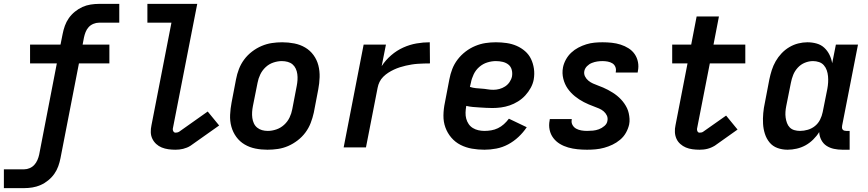

<svg xmlns="http://www.w3.org/2000/svg" viewBox="-54 -760 4474 990"><path d="M-34 210V113H71Q85 113 99 107Q113 101 123 90Q133 79 139 65Q145 51 148 37L239 -433H101V-530H258L269 -585Q273 -606 280.5 -627Q288 -648 301 -666.5Q314 -685 332.5 -700Q351 -715 371 -724Q391 -733 413 -736.5Q435 -740 456 -740H561V-643H456Q442 -643 427.5 -637Q413 -631 403 -620Q393 -609 387.5 -595Q382 -581 379 -567L372 -530H510V-433H353L258 55Q254 76 246.5 97Q239 118 226 136.5Q213 155 194.5 170Q176 185 155.5 194Q135 203 113.5 206.5Q92 210 71 210Z M850 12Q832 12 814 9.5Q796 7 780 0.5Q764 -6 751.5 -17.5Q739 -29 731.5 -44.5Q724 -60 723.5 -78Q723 -96 727 -114L830 -643H706V-740H963L837 -96Q836 -89 840 -82.5Q844 -76 851 -76Q855 -76 860 -77Q865 -78 870 -81L1017 -185L1076 -113L929 -9Q920 -3 910 1Q900 5 890 7.5Q880 10 870 11Q860 12 850 12Z M1325 12Q1293 12 1263 6Q1233 0 1207.5 -15Q1182 -30 1164.5 -54Q1147 -78 1139 -107Q1131 -136 1132.5 -168Q1134 -200 1140 -231L1163 -351Q1168 -378 1178 -404Q1188 -430 1205 -453Q1222 -476 1245.5 -494Q1269 -512 1295 -523Q1321 -534 1347.5 -538Q1374 -542 1401 -542Q1433 -542 1463.5 -536Q1494 -530 1519.5 -515Q1545 -500 1562.5 -476Q1580 -452 1587.5 -423Q1595 -394 1594 -362Q1593 -330 1587 -299L1564 -179Q1558 -152 1548 -126Q1538 -100 1521 -77Q1504 -54 1480.5 -36Q1457 -18 1431.5 -7Q1406 4 1379 8Q1352 12 1325 12ZM1327 -85Q1348 -85 1370.5 -92.5Q1393 -100 1411 -116.5Q1429 -133 1439 -154Q1449 -175 1453 -197L1476 -317Q1479 -332 1480 -347.5Q1481 -363 1479 -378Q1477 -393 1471 -406Q1465 -419 1454.5 -428Q1444 -437 1429.5 -441Q1415 -445 1399 -445Q1378 -445 1355.5 -437.5Q1333 -430 1315.5 -413.5Q1298 -397 1288 -376Q1278 -355 1274 -333L1250 -213Q1247 -198 1246 -182.5Q1245 -167 1247 -152Q1249 -137 1255 -124Q1261 -111 1272 -102Q1283 -93 1297 -89Q1311 -85 1327 -85Z M1718 0 1821 -530H1936L1914 -419Q1934 -450 1963 -475Q1992 -500 2025.5 -515Q2059 -530 2093.5 -536Q2128 -542 2162 -542L2163 -433Q2147 -433 2132 -432.5Q2117 -432 2101 -431Q2085 -430 2069.5 -427.5Q2054 -425 2038.5 -421.5Q2023 -418 2007.5 -413Q1992 -408 1977 -401Q1962 -394 1948 -385Q1934 -376 1922 -364Q1910 -352 1903 -337.5Q1896 -323 1893 -307L1833 0Z M2444 12Q2411 12 2379.5 6.5Q2348 1 2320.5 -13Q2293 -27 2273 -50.5Q2253 -74 2242.5 -103Q2232 -132 2232.5 -165Q2233 -198 2240 -231L2263 -351Q2268 -378 2278 -404Q2288 -430 2305.5 -453Q2323 -476 2346.5 -494Q2370 -512 2396.5 -523Q2423 -534 2449.5 -538Q2476 -542 2503 -542Q2531 -542 2558.5 -538Q2586 -534 2610 -523.5Q2634 -513 2653.5 -496Q2673 -479 2684 -456Q2695 -433 2699 -406Q2703 -379 2698 -350Q2694 -328 2682.5 -307Q2671 -286 2654.5 -268Q2638 -250 2617 -237Q2596 -224 2574 -216.5Q2552 -209 2529.5 -206Q2507 -203 2485 -203Q2468 -203 2451.5 -204Q2435 -205 2417.5 -206Q2400 -207 2383.5 -208.5Q2367 -210 2350 -214V-213Q2347 -196 2346.5 -179.5Q2346 -163 2350 -148Q2354 -133 2362.5 -120.5Q2371 -108 2384 -100Q2397 -92 2412.5 -88.5Q2428 -85 2444 -85Q2461 -85 2479 -88Q2497 -91 2513.5 -99Q2530 -107 2544 -119.5Q2558 -132 2570 -148L2662 -104Q2644 -77 2619.5 -54Q2595 -31 2566 -15.5Q2537 0 2505.5 6Q2474 12 2444 12ZM2490 -297Q2505 -297 2520.5 -301Q2536 -305 2550 -314Q2564 -323 2573.5 -337Q2583 -351 2586 -366Q2589 -384 2584.5 -400.5Q2580 -417 2567.5 -427Q2555 -437 2538 -441Q2521 -445 2503 -445Q2481 -445 2458.5 -438Q2436 -431 2417.5 -415Q2399 -399 2388.5 -377Q2378 -355 2374 -333L2369 -312Q2384 -307 2399 -305.5Q2414 -304 2429.5 -303Q2445 -302 2459.5 -299.5Q2474 -297 2490 -297Z M2973 12Q2948 12 2923.5 9.5Q2899 7 2876 0.5Q2853 -6 2833 -18Q2813 -30 2799 -48.5Q2785 -67 2780 -90.5Q2775 -114 2780 -139L2781 -146H2894V-143Q2891 -128 2898 -115.5Q2905 -103 2917 -96.5Q2929 -90 2943.5 -87.5Q2958 -85 2973 -85Q2988 -85 3003.5 -86.5Q3019 -88 3034 -93.5Q3049 -99 3062.5 -110.5Q3076 -122 3078 -137Q3081 -152 3075 -164.5Q3069 -177 3058.5 -186Q3048 -195 3035 -200.5Q3022 -206 3008.5 -211Q2995 -216 2982 -221.5Q2969 -227 2956.5 -233.5Q2944 -240 2932.5 -247.5Q2921 -255 2910.5 -263.5Q2900 -272 2890.5 -282Q2881 -292 2873 -303.5Q2865 -315 2859.5 -327.5Q2854 -340 2850.5 -354Q2847 -368 2846.5 -382.5Q2846 -397 2849 -413Q2853 -433 2864 -453Q2875 -473 2891.5 -488.5Q2908 -504 2928 -514.5Q2948 -525 2969 -531.5Q2990 -538 3011 -540Q3032 -542 3053 -542Q3077 -542 3100.5 -539.5Q3124 -537 3146 -530Q3168 -523 3187 -511Q3206 -499 3218.5 -481Q3231 -463 3235.5 -440Q3240 -417 3235 -393L3234 -386H3121V-389Q3124 -403 3119 -415Q3114 -427 3103.5 -433.5Q3093 -440 3079.5 -442.5Q3066 -445 3053 -445Q3039 -445 3025.5 -443Q3012 -441 2998 -435.5Q2984 -430 2973 -419Q2962 -408 2959 -394Q2956 -379 2962.5 -366Q2969 -353 2980 -344Q2991 -335 3003.5 -329.5Q3016 -324 3029.5 -319Q3043 -314 3056 -308.5Q3069 -303 3081 -296.5Q3093 -290 3105 -282.5Q3117 -275 3127.5 -266.5Q3138 -258 3147.5 -248Q3157 -238 3165 -226.5Q3173 -215 3179 -202.5Q3185 -190 3188 -176Q3191 -162 3192 -147.5Q3193 -133 3190 -118Q3185 -96 3173.5 -75.5Q3162 -55 3143.5 -39.5Q3125 -24 3104 -14Q3083 -4 3061 2Q3039 8 3017 10Q2995 12 2973 12Z M3553 12Q3534 12 3516 9.5Q3498 7 3482.5 0.5Q3467 -6 3454 -17.5Q3441 -29 3434 -44.5Q3427 -60 3426 -78Q3425 -96 3429 -114L3491 -433H3412V-530H3510L3538 -675H3653L3625 -530H3789V-433H3606L3540 -96Q3539 -89 3542.5 -82.5Q3546 -76 3553 -76Q3558 -76 3563 -77Q3568 -78 3572 -81L3690 -164L3749 -92L3632 -9Q3622 -3 3612.5 1Q3603 5 3593 7.5Q3583 10 3572.5 11Q3562 12 3553 12Z M4007 12Q3979 12 3954.5 3Q3930 -6 3914 -25.5Q3898 -45 3890 -70Q3882 -95 3880.5 -122Q3879 -149 3881.5 -176.5Q3884 -204 3890 -231L3913 -351Q3918 -375 3925.5 -398.5Q3933 -422 3945.5 -444Q3958 -466 3976 -485Q3994 -504 4016 -517Q4038 -530 4062 -536Q4086 -542 4109 -542Q4134 -542 4157 -535.5Q4180 -529 4196.5 -513.5Q4213 -498 4223 -477.5Q4233 -457 4237 -434L4256 -530H4370L4288 -111Q4287 -106 4287.5 -101Q4288 -96 4291 -92Q4294 -88 4299 -86.5Q4304 -85 4309 -85H4327V12H4290Q4267 12 4246 7.5Q4225 3 4208 -8Q4191 -19 4181 -38Q4171 -57 4170 -79Q4157 -58 4138.5 -40Q4120 -22 4099 -10.5Q4078 1 4054 6.5Q4030 12 4007 12ZM4071 -85Q4091 -85 4111.5 -91Q4132 -97 4148.5 -110.5Q4165 -124 4174.5 -143Q4184 -162 4188 -182L4212 -302Q4215 -318 4216 -334.5Q4217 -351 4215.5 -367Q4214 -383 4209 -397.5Q4204 -412 4194 -423.5Q4184 -435 4169 -440Q4154 -445 4138 -445Q4117 -445 4096 -436.5Q4075 -428 4059.5 -411Q4044 -394 4036 -374Q4028 -354 4024 -333L4000 -213Q3997 -198 3996 -183Q3995 -168 3997 -153.5Q3999 -139 4004 -125.5Q4009 -112 4018.5 -102.5Q4028 -93 4042 -89Q4056 -85 4071 -85Z"/></svg>

Font: Lode Term
Style: Bold Italic
Weight: 700
Italic angle: -11°
Monospace: yes
Designer: Belleve Invis
Foundry: Belleve Invis
Version: Version 29.2.0